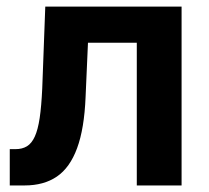

<svg xmlns="http://www.w3.org/2000/svg" viewBox="-20 -566 639 586"><path d="M9.8 0V-110.8H27.3Q47.9 -110.8 62.3 -119.6Q76.7 -128.4 86.2 -149.2Q95.7 -169.9 101.1 -205.8Q106.4 -241.7 108.9 -295.9L118.2 -545.9H534.2V0H397.5V-435.5H248.5L241.2 -270Q237.3 -173.3 215.3 -113.8Q193.4 -54.2 153.6 -27.1Q113.8 0 55.2 0Z"/></svg>

Font: Inter
Style: 650
Weight: 650
Designer: Rasmus Andersson
Foundry: rsms
Version: Version 4.001;git-66647c0bb